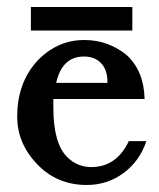

<svg xmlns="http://www.w3.org/2000/svg" viewBox="-20 -527 454 547"><path d="M68 -507H357V-440H68ZM132 -245V-220Q132 -119 171 -80Q200 -51 240 -51Q312 -51 347 -125H397Q378 -68 332 -34Q286 0 227 0Q142 0 85 -60Q29 -119 29 -195Q29 -288 83 -350Q110 -380 144.5 -396.5Q179 -413 220 -413Q256 -413 286.5 -401.5Q317 -390 341 -370Q390 -325 392 -245ZM286 -291V-295Q286 -328 268 -347Q250 -366 219 -366Q157 -366 140 -291Z"/></svg>

Font: New Athena Unicode
Style: Bold
Weight: 700
Designer: J. Rusten 1997; rev. by R. Hancock 2001, 2002, rev. by D. Mastronarde 2002-2021
Foundry: Society for Classical Studies (formerly American Philological Association)
Version: Version 5.008